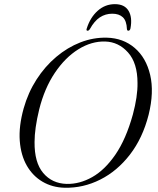

<svg xmlns="http://www.w3.org/2000/svg" viewBox="-20 -893 760 925"><path d="M494.5 -711.5Q573.5 -709.5 628.8 -662.2Q684 -615 703.5 -532Q723 -449 696 -340Q667.5 -228 606.2 -148.5Q545 -69 463 -27.8Q381 13.5 291 11.5Q232 10 185 -17.5Q138 -45 109.2 -95Q80.5 -145 75.2 -214.8Q70 -284.5 94 -371Q115.5 -447 156 -510Q196.5 -573 250.8 -618.8Q305 -664.5 367.2 -688.8Q429.5 -713 494.5 -711.5ZM301 -7Q363.5 -5.5 424.2 -39.8Q485 -74 536 -148.2Q587 -222.5 620 -341Q643.5 -428.5 642.5 -493Q642.5 -589 597 -640Q551.5 -691 487 -693Q421 -695 357.5 -655.5Q294 -616 244.2 -542Q194.5 -468 169 -366.5Q157.5 -319.5 152 -280.2Q146.5 -241 146.5 -209Q145.5 -110 188.2 -59.5Q231 -9 301 -7ZM521 -827Q488 -827 461.2 -809.5Q434.5 -792 413 -753Q408 -745 402 -745Q394 -745 398 -756Q415 -809.5 450.8 -841.2Q486.5 -873 533.5 -873Q580 -873 599.2 -841.2Q618.5 -809.5 608.5 -756Q606 -745 598 -745Q592.5 -745 591.5 -753Q590 -792.5 571.8 -809.8Q553.5 -827 521 -827Z"/></svg>

Font: Fraunces 72pt Light
Style: Italic
Weight: 300
Italic angle: -16°
Version: Version 1.000;[b76b70a41]